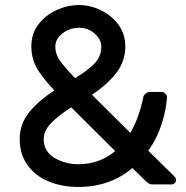

<svg xmlns="http://www.w3.org/2000/svg" viewBox="-20 -730 736 760"><path d="M619 -366Q629 -366 635.5 -359Q642 -352 641 -344Q638 -296 620 -239.5Q602 -183 567 -133L671 -31Q677 -25 677 -17Q677 -10 671.5 -5Q666 0 659 0H585Q576 0 571 -2.5Q566 -5 560 -10L504 -65Q416 10 290 10Q225 10 172 -12Q119 -34 88.5 -77Q58 -120 58 -179Q58 -239 95 -285Q132 -331 195 -372Q141 -430 122.5 -466.5Q104 -503 104 -546Q104 -597 132.5 -634Q161 -671 204.5 -690.5Q248 -710 293 -710Q337 -710 379.5 -689.5Q422 -669 449 -632Q476 -595 476 -546Q476 -489 442 -443.5Q408 -398 344 -355L496 -204Q529 -260 547 -344Q548 -353 556.5 -359.5Q565 -366 573 -366ZM381 -545Q381 -573 355.5 -596.5Q330 -620 293 -620Q256 -620 227.5 -598Q199 -576 199 -545Q199 -517 215 -493Q231 -469 277 -421Q325 -449 353 -477.5Q381 -506 381 -545ZM262 -305Q212 -273 182.5 -243Q153 -213 153 -179Q153 -131 195 -105.5Q237 -80 290 -80Q374 -80 436 -132Z"/></svg>

Font: Contemporary
Style: Regular
Weight: 400
Designer: Victor Tran
Foundry: Victor Tran
Version: Version 1.100